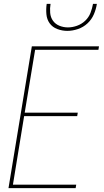

<svg xmlns="http://www.w3.org/2000/svg" viewBox="-20 -975 540 995"><path d="M24 0 145 -735H493L490 -717H162L108 -391H383L380 -373H105L47 -18H375L372 0ZM329 -815Q302 -815 277 -824.5Q252 -834 237.5 -854Q223 -874 220.5 -901Q218 -928 222 -955H242Q238 -932 240 -908.5Q242 -885 254.5 -867.5Q267 -850 288 -841.5Q309 -833 332 -833Q355 -833 379 -841.5Q403 -850 421.5 -867.5Q440 -885 449 -908.5Q458 -932 462 -955H482Q478 -928 466.5 -901Q455 -874 433.5 -854Q412 -834 384 -824.5Q356 -815 329 -815Z"/></svg>

Font: Iosevka Thin Oblique
Style: Regular
Weight: 100
Italic angle: -9°
Monospace: yes
Designer: Belleve Invis
Foundry: Belleve Invis
Version: Version 32.5.0; ttfautohint (v1.8.4)